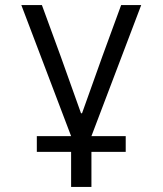

<svg xmlns="http://www.w3.org/2000/svg" viewBox="-20 -536 640 756"><path d="M260 200V62H125V0H260L64 -516H145L219 -314L299 -90H303L383 -314L457 -516H536L340 0H475V62H340V200Z"/></svg>

Font: Lilex
Style: Regular
Weight: 400
Monospace: yes
Designer: Mike Abbink, Paul van der Laan, Pieter van Rosmalen, Mikhael Khrustik
Foundry: Mikhael Khrustik
Version: Version 2.510